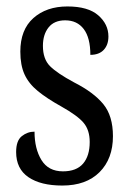

<svg xmlns="http://www.w3.org/2000/svg" viewBox="-20 -565 401 595"><path d="M173 10Q106 10 68 -16Q30 -42 30 -94Q30 -129 47.5 -143Q65 -157 87 -157Q87 -104 108.5 -69Q130 -34 175 -34Q217 -34 237.5 -58Q258 -82 258 -125Q258 -162 239 -184.5Q220 -207 170 -235Q125 -260 97 -283Q69 -306 56 -334.5Q43 -363 43 -405Q43 -473 83.5 -509Q124 -545 189 -545Q253 -545 284.5 -517.5Q316 -490 316 -452Q316 -426 301.5 -410.5Q287 -395 260 -395Q260 -448 239.5 -475Q219 -502 182 -502Q148 -502 130.5 -480Q113 -458 113 -423Q113 -382 135 -360Q157 -338 209 -310Q270 -279 300 -242.5Q330 -206 330 -143Q330 -73 288.5 -31.5Q247 10 173 10Z"/></svg>

Font: Noto Serif Hebrew ExtraCondensed
Style: Regular
Weight: 400
Width: 2
Designer: Monotype Design Team
Foundry: Monotype Imaging Inc.
Version: Version 2.004; ttfautohint (v1.8.4.7-5d5b)